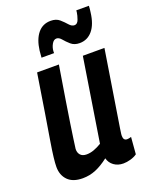

<svg xmlns="http://www.w3.org/2000/svg" viewBox="-144 -832 719 919"><g transform="rotate(-20 216.0 -373.0)"><path d="M116 10Q66 10 40.5 -16Q15 -42 15 -84Q15 -102 18.5 -132.5Q22 -163 30.5 -214.5Q39 -266 52 -345.5Q65 -425 83 -541H194Q177 -437 166 -368.5Q155 -300 148.5 -256.5Q142 -213 138 -185Q134 -157 131 -134Q130 -115 140.5 -103Q151 -91 172 -91Q191 -91 210 -98Q229 -105 249 -117L316 -541H426Q407 -420 394.5 -342.5Q382 -265 375 -220Q368 -175 364.5 -154Q361 -133 360.5 -126Q360 -119 360 -117Q360 -93 379 -93Q388 -93 400 -97L393 -11Q379 -1 359.5 4.5Q340 10 323 10Q295 10 275 -4.5Q255 -19 249 -43Q214 -16 182.5 -3Q151 10 116 10ZM127 -600Q128 -617 130 -635Q137 -690 162 -720.5Q187 -751 228 -751Q256 -751 273 -736Q290 -721 302.5 -706.5Q315 -692 329 -692Q344 -692 351 -711.5Q358 -731 360 -746Q361 -751 361 -756H425Q425 -748 424 -740Q423 -732 422 -724Q415 -665 389 -634Q363 -603 323 -603Q296 -603 279 -618Q262 -633 250 -647.5Q238 -662 225 -662Q211 -662 201.5 -645Q192 -628 191 -609Q191 -605 191 -600Z"/></g></svg>

Font: Georama SemiCondensed SemiBold
Style: Italic
Weight: 600
Width: 4
Italic angle: -9°
Designer: Jean-Baptiste Levee
Foundry: Production Type
Version: Version 1.000